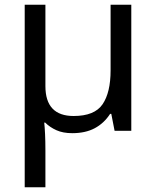

<svg xmlns="http://www.w3.org/2000/svg" viewBox="-20 -556 663 816"><path d="M538 -536V0H467L453 -72H448Q422 -32 382.5 -11Q343 10 287 10Q248 10 220 -2.5Q192 -15 172 -35H168Q170 -17 171.5 13.5Q173 44 173 84V240H85V-536H173V-190Q173 -63 293 -63Q382 -63 416 -113Q450 -163 450 -257V-536Z"/></svg>

Font: Apis
Style: Regular
Weight: 400
Designer: Monotype Design Team
Foundry: Monotype Imaging Inc.
Version: Version 2.000; build 0001